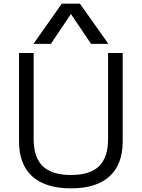

<svg xmlns="http://www.w3.org/2000/svg" viewBox="-20 -1020 775 1050"><path d="M368 10Q229 10 156.5 -55.5Q84 -121 84 -247V-730H164V-260Q164 -159 214 -111Q264 -63 368 -63Q472 -63 521.5 -111Q571 -159 571 -260V-730H651V-247Q651 -121 579 -55.5Q507 10 368 10ZM163 -780 318 -1000H417L573 -780H478L369 -942H367L258 -780Z"/></svg>

Font: M PLUS 1 Thin
Style: Regular
Weight: 400
Version: Version 1.001